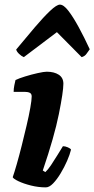

<svg xmlns="http://www.w3.org/2000/svg" viewBox="-20 -810 408 830"><path d="M178 0Q146 0 114 -8Q82 -16 60 -26.5Q38 -37 35 -44Q42 -64 52.5 -100.5Q63 -137 74 -181Q85 -225 95 -267.5Q105 -310 111 -344Q117 -378 117 -393Q117 -405 108.5 -409Q100 -413 86 -413H39Q39 -427 42 -441.5Q45 -456 47 -464Q61 -471 88.5 -479.5Q116 -488 143 -494Q170 -500 182 -500Q214 -500 234 -487Q254 -474 254 -448Q254 -414 234.5 -317Q215 -220 165 -73L176 -66Q187 -76 200.5 -96Q214 -116 228 -139Q242 -162 252 -178Q262 -178 273.5 -173Q285 -168 287 -163Q282 -142 270 -114.5Q258 -87 242 -60.5Q226 -34 209.5 -17Q193 0 178 0ZM83 -563Q73 -567 62.5 -577Q52 -587 50 -596Q93 -648 130.5 -692Q168 -736 196.5 -763Q225 -790 239 -790Q255 -790 275.5 -763.5Q296 -737 320 -693Q344 -649 368 -597Q361 -588 354 -577.5Q347 -567 333 -563L226 -671Z"/></svg>

Font: Texturina Black
Style: Italic
Weight: 900
Italic angle: -11°
Designer: Guillermo Torres Carreño
Foundry: Omnibus-Type
Version: Version 1.002; ttfautohint (v1.8.3)